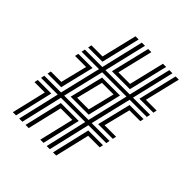

<svg xmlns="http://www.w3.org/2000/svg" viewBox="-213 -947 1094 1094"><g transform="rotate(45 333.5 -400.0)"><path d="M115.1 0 174 -252H39.4L43.9 -273.7H178.7L237.7 -520.8H97.3L102 -542.6H242.5L303.4 -800H329L267.9 -542.6H463.9L525 -800H550.3L489.4 -542.6H627.7L623 -520.8H484.5L425.6 -273.7H569.6L565.1 -252H420.9L362 0H336.7L395.3 -252H199.6L140.7 0ZM204.3 -273.7H400.2L458.9 -520.8H263.2ZM234.6 -295.5 284 -499.1H428.7L379.3 -295.5ZM264.9 -317.2H358.6L398.4 -477.4H304.9ZM106.6 -564.3 111.2 -586H200.9L252.4 -800H278L221.6 -564.3ZM48.5 -295.5 53.2 -317.2H137.3L177.1 -477.4H88L92.7 -499.1H207.4L158 -295.5ZM64.1 0 113.5 -208.5H30L34.7 -230.3H143.8L89.7 0ZM298.2 -564.3 354.7 -800H380.2L328.7 -586H422.2L473.7 -800H499.3L442.9 -564.3ZM166.4 0 220.4 -230.3H365L311 0H285.4L334.8 -208.5H241.2L192 0ZM519.7 -564.3 575.9 -800H601.6L550.1 -586H636.9L632.3 -564.3ZM455.9 -295.5 505.4 -499.1H618.4L613.7 -477.4H526.2L486.2 -317.2H578.9L574.2 -295.5ZM387.7 0 441.7 -230.3H560.4L555.7 -208.5H462.6L413.3 0Z"/></g></svg>

Font: Big Shoulders Inline Display SC Thin
Style: Regular
Weight: 100
Designer: Patric King
Foundry: XO Type Co
Version: Version 2.002